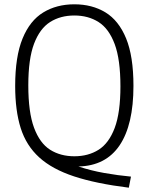

<svg xmlns="http://www.w3.org/2000/svg" viewBox="-20 -769 691 892"><path d="M578.5 103Q426 84 324.2 50.5Q222.5 17 162.2 -37.8Q102 -92.5 76.2 -173.8Q50.5 -255 50.5 -369.5Q50.5 -506.5 84.8 -590Q119 -673.5 181 -711.2Q243 -749 325.5 -749Q408 -749 469.8 -711.5Q531.5 -674 565.8 -590.8Q600 -507.5 600 -370Q600 -189.5 535.8 -94Q471.5 1.5 344.5 4.5Q401.5 23.5 465 34.8Q528.5 46 588.5 51.5ZM325.5 -43Q390 -43 438 -73.2Q486 -103.5 512.8 -174.5Q539.5 -245.5 539.5 -367.5Q539.5 -492.5 512.8 -564.2Q486 -636 438 -666.5Q390 -697 325.5 -697Q261 -697 213 -666.8Q165 -636.5 138.2 -565.8Q111.5 -495 111.5 -372.5Q111.5 -247.5 138.2 -175.5Q165 -103.5 213 -73.2Q261 -43 325.5 -43Z"/></svg>

Font: Encode Sans SmCnd Lt
Style: Regular
Weight: 300
Width: 4
Designer: Multiple Designers
Foundry: Impallari Type
Version: Version 3.002; ttfautohint (v1.8.3) -l 8 -r 50 -G 200 -x 14 